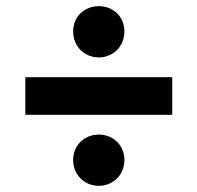

<svg xmlns="http://www.w3.org/2000/svg" viewBox="-20 -661 639 622"><path d="M300 -475C346 -475 383 -510 383 -559C383 -608 346 -641 300 -641C254 -641 217 -608 217 -559C217 -510 254 -475 300 -475ZM62 -289H538V-411H62ZM300 -59C346 -59 383 -94 383 -143C383 -191 346 -225 300 -225C254 -225 217 -191 217 -143C217 -94 254 -59 300 -59Z"/></svg>

Font: AWKNG-Font
Style: Bold
Weight: 700
Designer: Awakening Church
Foundry: Awakening Church
Version: Version 1.700;PS 001.700;hotconv 1.0.88;makeotf.lib2.5.64775